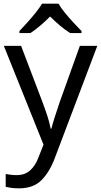

<svg xmlns="http://www.w3.org/2000/svg" viewBox="-20 -786 550 1046"><path d="M1 -536H95L211 -231Q226 -191 238 -154.5Q250 -118 256 -85H260Q266 -110 279 -150.5Q292 -191 306 -232L415 -536H510L279 74Q251 150 206.5 195Q162 240 84 240Q60 240 42 237.5Q24 235 11 232V162Q22 164 37.5 166Q53 168 70 168Q116 168 144.5 142Q173 116 189 73L217 2ZM299 -766Q311 -744 333.5 -716.5Q356 -689 380.5 -662.5Q405 -636 424 -617V-606H362Q336 -622 308 -645.5Q280 -669 253 -696Q226 -669 199 -646Q172 -623 146 -606H86V-617Q105 -637 128.5 -663Q152 -689 174 -716.5Q196 -744 209 -766Z"/></svg>

Font: Noto Sans Kaithi
Style: Regular
Weight: 400
Designer: Monotype Design Team
Foundry: Monotype Imaging Inc.
Version: Version 2.005; ttfautohint (v1.8.4.7-5d5b)